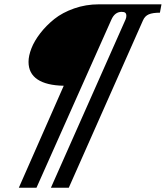

<svg xmlns="http://www.w3.org/2000/svg" viewBox="-20 -738 774 897"><path d="M67.9 139.2 277.8 -337.4Q197.3 -338.9 155.3 -366.9Q113.3 -395 113.3 -449.2Q113.3 -477.1 126.7 -511.7Q140.1 -546.4 168.2 -582.8Q196.3 -619.1 233.9 -649.2Q271.5 -679.2 326.2 -698.5Q380.9 -717.8 441.9 -717.8H734.4L727.1 -678.7Q693.4 -678.7 675 -670.9Q656.7 -663.1 647.9 -642.6L301.3 139.2H217.8L566.4 -646.5Q570.3 -655.3 570.3 -663.6Q570.3 -673.8 565.4 -678.2Q560.5 -682.6 548.3 -682.6Q516.6 -682.6 500.5 -646.5L150.4 139.2Z"/></svg>

Font: Elstob 18pt
Style: Bold Italic
Weight: 700
Italic angle: -20°
Designer: Peter S. Baker
Version: Version 1.015